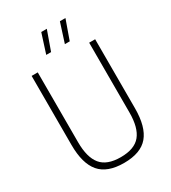

<svg xmlns="http://www.w3.org/2000/svg" viewBox="-225 -1058 1054 1182"><g transform="rotate(-30 301.5 -467.0)"><path d="M302 9Q183.5 9 129.8 -54.2Q76 -117.5 76 -249.5V-740H119.5V-243.5Q119.5 -136 162 -84Q204.5 -32 302 -32Q400 -32 442.5 -84Q485 -136 485 -243.5V-740H527.5V-249.5Q527.5 -117.5 474.2 -54.2Q421 9 302 9ZM351 -807 395 -944.5H434.5L385.5 -807ZM218.5 -807 262.5 -944.5H302L253 -807Z"/></g></svg>

Font: Encode Sans Cnd XLt
Style: Regular
Weight: 200
Width: 3
Designer: Multiple Designers
Foundry: Impallari Type
Version: Version 3.002; ttfautohint (v1.8.3) -l 8 -r 50 -G 200 -x 14 